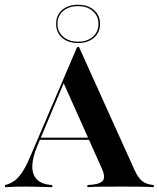

<svg xmlns="http://www.w3.org/2000/svg" viewBox="-20 -777 661 797"><path d="M0.8 0V-8.9Q24.2 -14.5 41.5 -27.8Q58.9 -41.1 75 -66.5Q91.1 -91.9 108.1 -133.1L300 -581.5H308.1L537.9 -72.6Q553.2 -38.7 570.6 -25Q587.9 -11.3 618.5 -8.9V0Q593.5 -1.6 559.3 -2Q525 -2.4 483.1 -2.4Q433.9 -2.4 398 -2Q362.1 -1.6 342.7 0V-8.9Q376.6 -10.5 393.1 -17.3Q409.7 -24.2 411.7 -38.7Q413.7 -53.2 402.4 -78.2L241.9 -437.1L253.2 -452.4L135.5 -172.6Q114.5 -123.4 114.1 -87.1Q113.7 -50.8 134.3 -31Q154.8 -11.3 196.8 -8.9V0Q174.2 -0.8 155.2 -1.2Q136.3 -1.6 119.8 -2Q103.2 -2.4 85.5 -2.4Q63.7 -2.4 43.5 -2Q23.4 -1.6 0.8 0ZM139.5 -196.8 143.5 -205.6H394.4L398.4 -196.8ZM304 -598.4Q262.9 -598.4 237.9 -620.2Q212.9 -641.9 212.9 -678.2Q212.9 -713.7 237.9 -735.5Q262.9 -757.3 304 -757.3Q344.4 -757.3 369.8 -735.5Q395.2 -713.7 395.2 -678.2Q395.2 -641.9 369.8 -620.2Q344.4 -598.4 304 -598.4ZM304 -604Q341.9 -604 365.3 -624.2Q388.7 -644.4 388.7 -678.2Q388.7 -710.5 365.3 -731Q341.9 -751.6 304 -751.6Q266.1 -751.6 242.3 -731.5Q218.5 -711.3 218.5 -678.2Q218.5 -645.2 242.3 -624.6Q266.1 -604 304 -604Z"/></svg>

Font: Playfair 144pt
Style: Bold
Weight: 700
Version: Version 2.001;gftools[0.9.30]